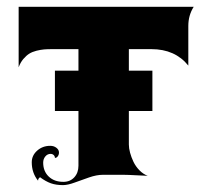

<svg xmlns="http://www.w3.org/2000/svg" viewBox="-20 -508 602 558"><path d="M34.2 -312.5V-488.3H543Q527.3 -463.6 527.3 -432.6V-317.4Q488.8 -365.2 419.9 -365.2H354.5V-302.7H422.9V-185.5H354.5V-87.9Q354.5 -77.4 358 -64.2Q361.6 -51 367.9 -37.7Q374.3 -24.4 385.1 -13.2Q396 -2 409.2 2.9Q405.5 2.9 378.1 1.5Q350.6 0 338.6 0H279.3Q261 0 239 7.6Q217 15.1 196.9 22.6Q176.8 30 163.1 30Q143.1 30 127.9 24.7Q112.8 19.3 96.4 7.1Q90.6 10.7 90.6 17.1Q72.3 -5.4 72.3 -36.4Q72.3 -56.2 88 -70.2Q103.8 -84.2 126 -84.2Q136.5 -84.2 143.9 -78.5Q151.4 -72.8 151.4 -64.7Q151.4 -58.3 147.9 -53.7Q144.5 -49.1 139.6 -49.1Q139.6 -54 136 -57.4Q132.3 -60.8 127 -60.8Q117.9 -60.8 111.7 -53.3Q105.5 -45.9 105.5 -35.4Q105.5 -10.3 121.6 5.1Q137.7 20.5 164.1 20.5Q183.8 20.5 195.9 7.3Q208 -5.9 208 -26.4V-185.5H139.6V-302.7H208V-365.2H131.8Q118.2 -365.2 108.2 -364.4Q98.1 -363.5 85.9 -360.5Q73.7 -357.4 64.9 -351.9Q56.2 -346.4 47.7 -336.4Q39.3 -326.4 34.2 -312.5Z"/></svg>

Font: Agreloy
Style: Medium
Weight: 400
Designer: gluk
Foundry: gluk
Version: Version 0.27